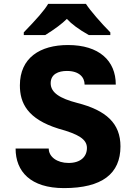

<svg xmlns="http://www.w3.org/2000/svg" viewBox="-20 -955 690 985"><path d="M102 -775H212C262 -806 299 -834 323 -858C347 -832 384 -804 436 -775H546V-789C500 -835 441 -903 421 -935H227C207 -901 167 -856 102 -789ZM308 10C504 10 598 -64 598 -204C598 -322 525 -389 376 -427C287 -450 240 -480 240 -528C240 -575 280 -591 323 -591C387 -591 414 -558 414 -521H574C574 -644 488 -724 329 -724C185 -724 82 -658 82 -517C82 -427 120 -345 280 -295C382 -267 426 -241 426 -196C426 -151 393 -119 332 -119C272 -119 230 -151 230 -193H60C60 -75 137 10 308 10Z"/></svg>

Font: Kathrein 85 Heavy
Style: Regular
Weight: 900
Designer: Lazydogs Typefoundry, based on Open Sans by Ascender Corporation
Foundry: Lazydogs Typefoundry
Version: Version 1.003;PS 001.003;hotconv 1.0.88;makeotf.lib2.5.64775